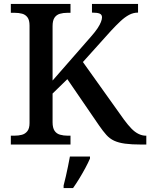

<svg xmlns="http://www.w3.org/2000/svg" viewBox="-20 -734 763 975"><path d="M35 0V-45H53Q74 -45 91 -49.5Q108 -54 119 -68Q130 -82 130 -109V-604Q130 -632 119.5 -646Q109 -660 92 -664.5Q75 -669 54 -669H35V-714H338V-669H322Q301 -669 284 -664Q267 -659 257 -644.5Q247 -630 247 -601V-325L442 -548Q464 -573 475.5 -590.5Q487 -608 492.5 -622Q498 -636 498 -646Q498 -660 486 -665Q474 -670 447 -670V-714H681V-670Q657 -670 635.5 -658.5Q614 -647 592 -626.5Q570 -606 544 -578L401 -419L610 -126Q630 -99 647.5 -81Q665 -63 683.5 -54Q702 -45 720 -45H723V0H698Q648 0 615 -4.5Q582 -9 559.5 -19.5Q537 -30 520 -49Q503 -68 483 -97L322 -332L247 -259V-113Q247 -85 257 -70Q267 -55 285 -50Q303 -45 323 -45H338V0ZM303 208Q309 186 314.5 161Q320 136 325.5 110Q331 84 335 61H437V71Q428 92 413.5 119Q399 146 382.5 173Q366 200 351 221H303Z"/></svg>

Font: Noto Serif Khmer Medium
Style: Regular
Weight: 500
Version: Version 2.003